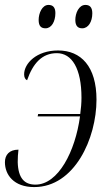

<svg xmlns="http://www.w3.org/2000/svg" viewBox="-26 -751 447 780"><path d="M308 -636C333 -636 349 -663 349 -697C349 -722 338 -731 321 -731C294 -731 280 -697 280 -670C280 -644 292 -636 308 -636ZM159 -636C183 -636 199 -663 199 -698C199 -722 188 -731 171 -731C145 -731 131 -697 131 -670C131 -644 142 -636 159 -636ZM127 -278H299C280 -137 211 -1 118 -1C73 -1 48 -27 46 -92C46 -110 47 -127 49 -143C12 -143 -6 -122 -6 -92C-6 -41 30 9 113 9C277 9 366 -189 366 -346C366 -481 303 -546 210 -546C122 -546 72 -493 72 -449C72 -436 77 -428 84 -425C108 -494 145 -535 205 -535C266 -535 305 -473 305 -354C305 -332 303 -310 300 -288H129Z"/></svg>

Font: Noto Serif Display Condensed Light
Style: Italic
Weight: 300
Width: 3
Italic angle: -12°
Designer: Monotype Design Team
Foundry: Monotype Imaging Inc.
Version: Version 2.009